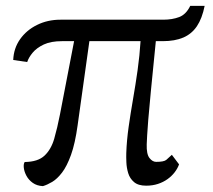

<svg xmlns="http://www.w3.org/2000/svg" viewBox="-20 -622 726 653"><path d="M126 11Q105.5 10 91.5 0Q77.5 -10 70 -24Q62.5 -38 61 -51.2Q59.5 -64.5 64 -71Q109 -71.5 131.5 -92.8Q154 -114 164.5 -150.5Q175 -187 184 -233L232 -482H190.5Q153.5 -482 129.2 -470.8Q105 -459.5 91.2 -443Q77.5 -426.5 72.5 -411L25 -418Q26.5 -457.5 48.2 -488.5Q70 -519.5 106 -537.2Q142 -555 185.5 -555H535Q566 -555 589.5 -564Q613 -573 627 -602H676Q667.5 -559.5 649.8 -533Q632 -506.5 603.2 -494.2Q574.5 -482 533.5 -482H510Q499.5 -376.5 493.2 -312.8Q487 -249 484.2 -214.2Q481.5 -179.5 480.5 -162Q479.5 -144.5 479 -131Q478 -98 488.2 -84.8Q498.5 -71.5 511 -71.5Q538 -71.5 545.8 -78.5Q553.5 -85.5 564.5 -95.5L589 -63Q584 -49 574 -36Q564 -23 549.8 -12.8Q535.5 -2.5 517.2 3.5Q499 9.5 477 9.5Q450 9.5 435.8 -2.8Q421.5 -15 416 -33.2Q410.5 -51.5 409.8 -70.2Q409 -89 409.5 -102Q411 -144.5 417.5 -190.5Q424 -236.5 432.5 -285.2Q441 -334 448 -383.5Q455 -433 458 -482H284L244 -196Q235.5 -134 221.5 -95.2Q207.5 -56.5 191 -35Q174.5 -13.5 157.8 -3.5Q141 6.5 126 11Z"/></svg>

Font: Merriweather Light
Style: Regular
Weight: 300
Designer: Eben Sorkin
Foundry: Eben Sorkin
Version: Version 2.100